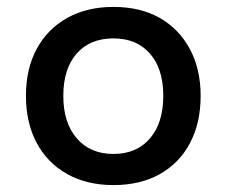

<svg xmlns="http://www.w3.org/2000/svg" viewBox="-20 -526 655 555"><path d="M308 9Q231 9 174 -23Q117 -55 86 -113Q55 -171 55 -249Q55 -327 86 -384.5Q117 -442 174 -474Q231 -506 308 -506Q386 -506 442 -474Q498 -442 529 -384Q560 -326 560 -249Q560 -171 529.5 -113Q499 -55 442.5 -23Q386 9 308 9ZM308 -81Q375 -81 413.5 -126Q452 -171 452 -249Q452 -327 413.5 -371Q375 -415 308 -415Q240 -415 201.5 -371Q163 -327 163 -249Q163 -171 202 -126Q241 -81 308 -81Z"/></svg>

Font: Nunito Sans 8pt SemiBold
Style: Regular
Weight: 600
Version: Version 3.101;gftools[0.9.27]